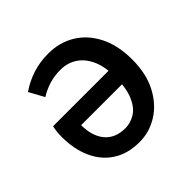

<svg xmlns="http://www.w3.org/2000/svg" viewBox="-136 -631 774 774"><g transform="rotate(-45 250.5 -244.5)"><path d="M244 12Q177 12 130.5 -18Q84 -48 60 -101.5Q36 -155 36 -225Q36 -240 37.5 -253.5Q39 -267 42 -280H385V-203H125Q125 -140 155.5 -104Q186 -68 243 -68Q272 -68 299 -84.5Q326 -101 343 -140Q360 -179 360 -244Q360 -304 341.5 -343Q323 -382 292.5 -401Q262 -420 224 -420Q189 -420 159.5 -411Q130 -402 103 -385L68 -449Q102 -473 144 -487Q186 -501 235 -501Q299 -501 349 -471Q399 -441 428.5 -383.5Q458 -326 458 -244Q458 -164 428 -106.5Q398 -49 349 -18.5Q300 12 244 12Z"/></g></svg>

Font: Source Sans 3 Medium
Style: Regular
Weight: 500
Designer: Paul D. Hunt
Foundry: Adobe
Version: Version 3.052;hotconv 1.1.0;makeotfexe 2.6.0